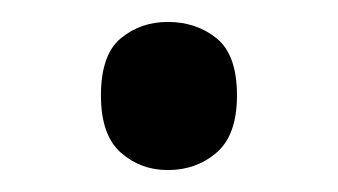

<svg xmlns="http://www.w3.org/2000/svg" viewBox="-20 -440 308 175"><path d="M72 -353Q72 -390 90 -405Q108 -420 133 -420Q159 -420 177.5 -405Q196 -390 196 -353Q196 -317 177.5 -301Q159 -285 133 -285Q108 -285 90 -301Q72 -317 72 -353Z"/></svg>

Font: Noto Sans Lydian
Style: Regular
Weight: 400
Designer: Monotype Design Team
Foundry: Monotype Imaging Inc.
Version: Version 2.002; ttfautohint (v1.8.4.7-5d5b)